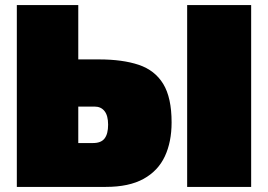

<svg xmlns="http://www.w3.org/2000/svg" viewBox="-20 -733 1051 753"><path d="M395 0H46V-713H287V-500H368Q460.5 -500 524 -478.8Q587.5 -457.5 620.2 -403.8Q653 -350 653 -253Q653 -176.5 626.5 -119.8Q600 -63 543 -31.5Q486 0 395 0ZM287 -172H345Q376.5 -172 390.2 -190Q404 -208 404 -244Q404 -279.5 390 -297.2Q376 -315 351 -315H287ZM714 0V-713H965V0Z"/></svg>

Font: Commissioner Black
Style: Regular
Weight: 900
Designer: Kostas Bartsokas
Foundry: Kostas Bartsokas
Version: Version 1.000; ttfautohint (v1.8.3)